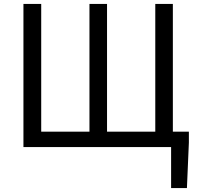

<svg xmlns="http://www.w3.org/2000/svg" viewBox="-20 -753 1016 983"><path d="M100 -733H191V-79H438V-733H528V-79H775V-733H865V-79H947V-23L937 210H856V0H100Z"/></svg>

Font: Kinto Sans
Style: Regular
Weight: 400
Designer: Authors: Ryoko NISHIZUKA  (kana & ideographs); Paul D. Hunt (Latin, Greek & Cyrillic); Wenlong ZHANG  (bopomofo); Sandol
Foundry: Adobe Systems Incorporated, ookami Inc.
Version: Version 0.001